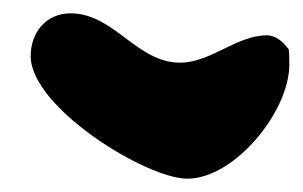

<svg xmlns="http://www.w3.org/2000/svg" viewBox="-20 -347 454 288"><path d="M26 -263C26 -186 199 -79 261 -79C332 -79 414 -180 414 -250C414 -254 414 -270 413 -273C405 -284 394 -294 380 -294C335 -294 296 -253 250 -253C185 -253 151 -327 86 -327C49 -327 26 -298 26 -263Z"/></svg>

Font: Charger
Style: Overspray
Weight: 400
Designer: Jasper
Foundry: Cannot Into Space Fonts
Version: Version 0.980